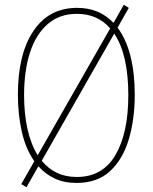

<svg xmlns="http://www.w3.org/2000/svg" viewBox="-20 -757 640 805"><path d="M91 28 69 15 124 -81Q88 -132 71.5 -204.5Q55 -277 55 -360Q55 -530 120 -627Q185 -724 303 -724Q351 -724 389 -708Q427 -692 456 -661L499 -737L520 -724L473 -641Q509 -593 527 -521.5Q545 -450 545 -360Q545 -257 520 -173Q495 -89 441.5 -39.5Q388 10 301 10Q249 10 209.5 -8.5Q170 -27 141 -60ZM81 -358Q81 -279 95.5 -215Q110 -151 138 -106L442 -638Q389 -699 302 -699Q230 -699 180.5 -656.5Q131 -614 106 -537.5Q81 -461 81 -358ZM302 -15Q410 -15 464 -107Q518 -199 518 -358Q518 -528 459 -616L155 -83Q182 -50 218.5 -32.5Q255 -15 302 -15Z"/></svg>

Font: Noto Sans Mono Thin
Style: Regular
Weight: 100
Designer: Monotype Design Team
Foundry: Monotype Imaging Inc.
Version: Version 2.014